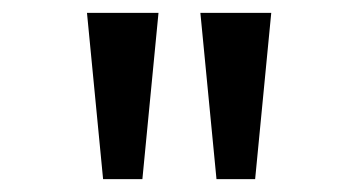

<svg xmlns="http://www.w3.org/2000/svg" viewBox="-20 -749 542 298"><path d="M140 -471 115 -729H226L201 -471ZM316 -471 291 -729H401L376 -471Z"/></svg>

Font: hindi25
Style: Book
Weight: 400
Designer: Jelle Bosma - Monotype Design Team
Foundry: Monotype Imaging Inc.
Version: Version 2.003